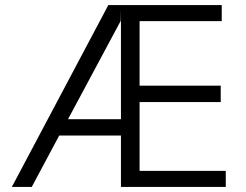

<svg xmlns="http://www.w3.org/2000/svg" viewBox="-20 -742 976 762"><path d="M250 -269 459 -659 460 -704V-269ZM876 -64H534V-337H856V-402H534V-658H860V-722H410L27 0H106L215 -204H460V0H876Z"/></svg>

Font: Perun Light
Style: Regular
Weight: 300
Foundry: Copyright (c) Stefan Peev, Context Ltd, 2016
Version: Version 1.089